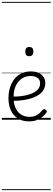

<svg xmlns="http://www.w3.org/2000/svg" viewBox="-20 -1287 566 2064"><path d="M293 18Q219 18 169.5 -15Q120 -48 95.5 -104Q71 -160 71 -229Q71 -294 88 -347.5Q105 -401 136.5 -439.5Q168 -478 212 -498.5Q256 -519 311 -519Q365 -519 399 -502Q433 -485 450 -456.5Q467 -428 467 -393Q467 -355 450 -324.5Q433 -294 402 -271.5Q371 -249 328 -234Q285 -219 232 -211Q179 -203 120 -203V-249Q165 -248 207.5 -253.5Q250 -259 287 -269.5Q324 -280 352 -297Q380 -314 395.5 -337Q411 -360 411 -390Q411 -430 383.5 -450Q356 -470 307 -470Q272 -470 239.5 -456Q207 -442 181.5 -413.5Q156 -385 141 -342Q126 -299 126 -240Q126 -168 149 -122Q172 -76 210.5 -53.5Q249 -31 296 -31Q335 -31 360.5 -42Q386 -53 404.5 -70Q423 -87 439 -106Q448 -114 455.5 -113.5Q463 -113 472 -107Q480 -101 483 -93Q486 -85 479 -77Q463 -53 436.5 -31Q410 -9 374 4.5Q338 18 293 18ZM295 -683Q273 -683 262.5 -695Q252 -707 252 -732Q252 -757 262.5 -769.5Q273 -782 295 -782Q317 -782 328 -769.5Q339 -757 339 -732Q339 -707 328 -695Q317 -683 295 -683ZM0 747H526V757H0ZM0 -20H526V0H0ZM0 -505H526V-500H0ZM0 -1267H526V-1257H0Z"/></svg>

Font: Playwrite VN Guides
Style: Regular
Weight: 400
Designer: Veronika Burian, José Scaglione
Foundry: TypeTogether
Version: Version 1.003